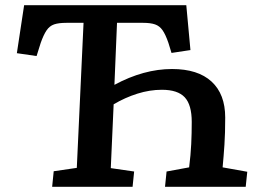

<svg xmlns="http://www.w3.org/2000/svg" viewBox="-20 -720 994 740"><path d="M421 -393Q534 -454 643 -454Q743 -454 795.5 -405.5Q848 -357 848 -267Q848 -207 845 -162Q842 -117 838 -75L933 -58L927 0H616L622 -59L709 -75Q715 -123 717 -164.5Q719 -206 719 -250Q719 -316 692 -345Q665 -374 604 -374Q557 -374 509.5 -359Q462 -344 418 -318L407 -72L497 -59L491 0H181L187 -60L276 -73L302 -632H236Q206 -632 188.5 -626Q171 -620 159.5 -603Q148 -586 137 -555L121 -504L45 -515L73 -700H698L714 -527L641 -516L629 -555Q618 -587 606.5 -603.5Q595 -620 577.5 -626Q560 -632 532 -632H431Z"/></svg>

Font: Literata 7pt SemiBold
Style: Italic
Weight: 600
Italic angle: -2°
Designer: Latin by Veronika Burian and Jose Scaglione. Greek by Irene Vlachou. Cyrillic by Vera Evstafieva
Foundry: TypeTogether
Version: Version 3.002